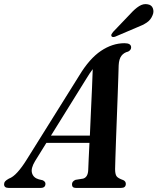

<svg xmlns="http://www.w3.org/2000/svg" viewBox="-65 -920 771 940"><path d="M106.5 -131Q85 -95.5 91.8 -72.5Q98.5 -49.5 125 -42L144 -37.5Q157.5 -31 157.5 -20.5Q157.5 0 134 0H-23Q-45 0 -45 -18Q-45 -26 -40 -32Q-35 -38 -21.5 -45.5Q-1.5 -52.5 20.5 -76.8Q42.5 -101 66 -139L323.5 -551Q373 -633 429.2 -670.8Q485.5 -708.5 544.5 -708.5Q577 -708.5 577 -688Q577 -675 562.5 -667.5Q541.5 -662.5 529.5 -646.8Q517.5 -631 516 -600.5Q515.5 -581 514.2 -541Q513 -501 511 -449.2Q509 -397.5 507 -342Q505 -286.5 503 -235.5Q501 -184.5 500 -146.5Q499 -108.5 498.5 -92Q498.5 -69 505 -58.2Q511.5 -47.5 539 -38Q551 -32 551 -20Q551 0 528 0H306Q287 0 287.5 -18Q287.5 -32 304.5 -39.5L342 -45.5Q366 -52.5 367 -89.5Q367.5 -107.5 369.2 -142Q371 -176.5 373 -220.5H162ZM353.5 -528 184.5 -256H375Q377.5 -312.5 380.2 -373.8Q383 -435 385.5 -489.8Q388 -544.5 389 -581.5Q382 -572.5 373.5 -559.8Q365 -547 353.5 -528ZM573 -852Q595.5 -877 616.2 -890Q637 -903 657.5 -899Q677.5 -896 683.5 -879.2Q689.5 -862.5 682 -845.5Q673 -822.5 653.5 -809.5Q634 -796.5 607 -786.5L499 -740.5Q493.5 -738.5 488 -738.8Q482.5 -739 480.5 -743.5Q478.5 -748 481.2 -753Q484 -758 488.5 -763.5Z"/></svg>

Font: Fraunces 144pt Soft SemiBold
Style: Italic
Weight: 600
Italic angle: -16°
Version: Version 1.000;[b76b70a41]